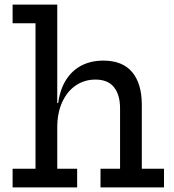

<svg xmlns="http://www.w3.org/2000/svg" viewBox="-20 -810 752 830"><path d="M227.5 -80.5H313.5V0H34.5V-80.5H133.5V-709.5H34.5V-790H227.5ZM499 -80.5V-342Q499 -400 472.8 -433Q446.5 -466 392.5 -466Q345.5 -466 308.2 -441Q271 -416 249.2 -369.2Q227.5 -322.5 227.5 -257.5L206.5 -364.5H231.5Q240 -425.5 266.5 -466.2Q293 -507 333.8 -527.5Q374.5 -548 426.5 -548Q510 -548 551.5 -498Q593 -448 593 -357.5V-80.5H689V0H414.5V-80.5Z"/></svg>

Font: Hepta Slab Medium
Style: Regular
Weight: 500
Designer: Michael LaGattuta
Foundry: Michael LaGattuta
Version: Version 1.102